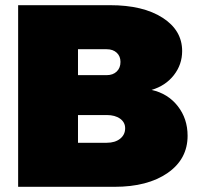

<svg xmlns="http://www.w3.org/2000/svg" viewBox="-20 -721 764 741"><path d="M405 -701Q532 -701 607.5 -652.5Q683 -604 683 -524Q683 -472 651 -431Q619 -390 565 -374Q628 -360 666 -311.5Q704 -263 704 -197Q704 -107 627 -53.5Q550 0 422 0H50V-701ZM392 -431Q416 -431 430.5 -445Q445 -459 445 -482Q445 -504 430.5 -517.5Q416 -531 392 -531H281V-431ZM392 -170Q424 -170 443.5 -185.5Q463 -201 463 -226Q463 -249 443.5 -263Q424 -277 392 -277H281V-170Z"/></svg>

Font: MontserratBlack
Style: Regular
Weight: 900
Designer: Julieta Ulanovsky
Foundry: Julieta Ulanovsky
Version: Version 4.000